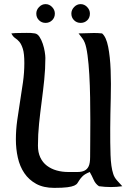

<svg xmlns="http://www.w3.org/2000/svg" viewBox="-20 -900 613 931"><path d="M35 -738Q44 -739 53 -739.5Q62 -740 71 -740Q89 -740 110 -740.5Q131 -741 149 -738Q162 -736 171.5 -721.5Q181 -707 187.5 -687.5Q194 -668 197 -649Q200 -630 200 -619Q200 -566 194.5 -513Q189 -460 182 -407Q175 -354 169.5 -301Q164 -248 164 -194Q164 -161 175.5 -136.5Q187 -112 207.5 -96.5Q228 -81 254.5 -73.5Q281 -66 311 -66Q336 -66 356 -66Q376 -66 389.5 -72.5Q403 -79 410 -94Q417 -109 417 -139Q417 -166 417.5 -212.5Q418 -259 418 -314Q418 -369 417 -427.5Q416 -486 413 -538.5Q410 -591 404.5 -632Q399 -673 391 -693Q386 -706 377.5 -716.5Q369 -727 361 -738Q380 -738 398.5 -739Q417 -740 436 -740Q446 -740 455.5 -739.5Q465 -739 475 -738Q495 -721 504.5 -673Q514 -625 516.5 -560.5Q519 -496 517 -422Q515 -348 514.5 -278Q514 -208 516 -149Q518 -90 529 -57Q534 -40 547.5 -25Q561 -10 573 3Q559 5 545.5 6Q532 7 518 7Q504 7 489 6Q474 5 460 3Q443 -8 434 -28.5Q425 -49 415 -66Q391 -56 381 -46Q371 -36 365.5 -27.5Q360 -19 355.5 -12Q351 -5 340 0Q329 5 306.5 8Q284 11 243 11Q191 11 155.5 -8.5Q120 -28 98 -60.5Q76 -93 66.5 -135.5Q57 -178 57 -224Q57 -270 63.5 -316.5Q70 -363 77.5 -409.5Q85 -456 91.5 -502Q98 -548 98 -594Q98 -640 91 -662.5Q84 -685 74.5 -696.5Q65 -708 54 -715Q43 -722 35 -738ZM371 -880Q389 -880 402.5 -866Q416 -852 416 -834Q416 -814 403 -801.5Q390 -789 371 -789Q352 -789 339 -802Q326 -815 326 -834Q326 -852 339.5 -866Q353 -880 371 -880ZM201 -880Q219 -880 232.5 -866Q246 -852 246 -834Q246 -815 233 -802Q220 -789 201 -789Q182 -789 169 -802Q156 -815 156 -834Q156 -852 169.5 -866Q183 -880 201 -880Z"/></svg>

Font: Augsburger Schrift CAT
Style: Regular
Weight: 400
Designer: Peter Wiegel nach Roos&Junge Offenbach
Foundry: CAT-Fonts, Peter Wiegel
Version: Version 1.000